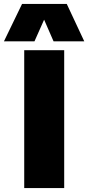

<svg xmlns="http://www.w3.org/2000/svg" viewBox="-74 -955 448 975"><path d="M49 0V-700H252V0ZM-54 -745 38 -935H265L354 -745H198L150 -855L101 -745Z"/></svg>

Font: Georama ExtraCondensed Thin ExtraBold
Style: Regular
Weight: 800
Version: Version 1.001